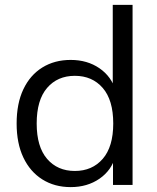

<svg xmlns="http://www.w3.org/2000/svg" viewBox="-20 -756 640 785"><path d="M269 9Q203 9 153 -22.5Q103 -54 75.5 -112Q48 -170 48 -251Q48 -333 75.5 -391Q103 -449 153 -480Q203 -511 269 -511Q337 -511 386.5 -477Q436 -443 453 -385H441V-736H522V0H442V-120H453Q437 -60 387 -25.5Q337 9 269 9ZM286 -57Q357 -57 400 -106.5Q443 -156 443 -251Q443 -347 400 -396.5Q357 -446 286 -446Q215 -446 172.5 -396.5Q130 -347 130 -251Q130 -156 172.5 -106.5Q215 -57 286 -57Z"/></svg>

Font: Mulish ExtraLight
Style: Regular
Weight: 400
Version: Version 3.603